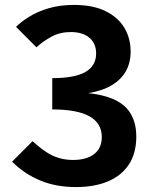

<svg xmlns="http://www.w3.org/2000/svg" viewBox="-20 -740 618 779"><path d="M112 -167Q141 -141 166.5 -124Q192 -107 219 -99Q246 -91 276 -91Q331 -91 362 -115Q393 -139 393 -184Q393 -240 343 -268Q293 -296 192 -296V-363Q318 -371 393 -353Q468 -335 500.5 -293Q533 -251 533 -186Q533 -119 503.5 -73.5Q474 -28 419 -4.5Q364 19 288 19Q207 19 142.5 -8Q78 -35 29 -84ZM192 -423Q283 -423 326.5 -448Q370 -473 370 -523Q370 -564 342.5 -587Q315 -610 267 -610Q224 -610 189.5 -591.5Q155 -573 128 -548L45 -631Q66 -652 99 -672.5Q132 -693 177.5 -706.5Q223 -720 280 -720Q358 -720 409 -694.5Q460 -669 485 -626.5Q510 -584 510 -531Q510 -440 433 -394Q356 -348 192 -355Z"/></svg>

Font: Moderustic SemiBold
Style: Regular
Weight: 600
Designer: Tural Alisoy
Foundry: TAFT Foundry
Version: Version 2.120